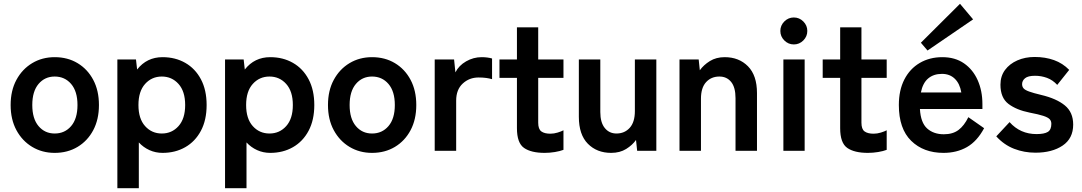

<svg xmlns="http://www.w3.org/2000/svg" viewBox="-20 -794 5699 1011"><path d="M268 11Q202 11 149.5 -20.5Q97 -52 66.5 -108.5Q36 -165 36 -241Q36 -317 66.5 -373.5Q97 -430 149.5 -461.5Q202 -493 268 -493Q336 -493 388.5 -461.5Q441 -430 471 -373.5Q501 -317 501 -241Q501 -165 471 -108.5Q441 -52 388.5 -20.5Q336 11 268 11ZM268 -91Q321 -91 354.5 -130Q388 -169 388 -241Q388 -313 354.5 -352Q321 -391 268 -391Q216 -391 183 -352Q150 -313 150 -241Q150 -169 183 -130Q216 -91 268 -91Z M598 197V-481H696L702 -428Q753 -493 836 -493Q903 -493 955.5 -463Q1008 -433 1038 -376.5Q1068 -320 1068 -241Q1068 -162 1038 -105.5Q1008 -49 955.5 -19Q903 11 836 11Q799 11 767 -3.5Q735 -18 711 -44V197ZM832 -91Q885 -91 920 -130Q955 -169 955 -241Q955 -313 920 -352Q885 -391 832 -391Q779 -391 744 -352Q709 -313 709 -241Q709 -169 744 -130Q779 -91 832 -91Z M1165 197V-481H1263L1269 -428Q1320 -493 1403 -493Q1470 -493 1522.5 -463Q1575 -433 1605 -376.5Q1635 -320 1635 -241Q1635 -162 1605 -105.5Q1575 -49 1522.5 -19Q1470 11 1403 11Q1366 11 1334 -3.5Q1302 -18 1278 -44V197ZM1399 -91Q1452 -91 1487 -130Q1522 -169 1522 -241Q1522 -313 1487 -352Q1452 -391 1399 -391Q1346 -391 1311 -352Q1276 -313 1276 -241Q1276 -169 1311 -130Q1346 -91 1399 -91Z M1939 11Q1873 11 1820.5 -20.5Q1768 -52 1737.5 -108.5Q1707 -165 1707 -241Q1707 -317 1737.5 -373.5Q1768 -430 1820.5 -461.5Q1873 -493 1939 -493Q2007 -493 2059.5 -461.5Q2112 -430 2142 -373.5Q2172 -317 2172 -241Q2172 -165 2142 -108.5Q2112 -52 2059.5 -20.5Q2007 11 1939 11ZM1939 -91Q1992 -91 2025.5 -130Q2059 -169 2059 -241Q2059 -313 2025.5 -352Q1992 -391 1939 -391Q1887 -391 1854 -352Q1821 -313 1821 -241Q1821 -169 1854 -130Q1887 -91 1939 -91Z M2269 0V-481H2371L2378 -413Q2396 -449 2434.5 -471Q2473 -493 2516 -493Q2533 -493 2547 -491Q2561 -489 2571 -486V-377Q2558 -381 2540.5 -383.5Q2523 -386 2500 -386Q2451 -386 2416.5 -354Q2382 -322 2382 -264V0Z M2848 11Q2777 11 2739.5 -15Q2702 -41 2702 -119V-384H2610V-481H2702V-650H2814V-481H2947V-384H2814V-148Q2814 -114 2830.5 -102Q2847 -90 2878 -90Q2897 -90 2916.5 -96Q2936 -102 2947 -108V-5Q2929 2 2902 6.5Q2875 11 2848 11Z M3198 11Q3123 11 3075.5 -37Q3028 -85 3028 -179V-481H3141V-204Q3141 -149 3164.5 -120Q3188 -91 3226 -91Q3269 -91 3296 -121Q3323 -151 3323 -209V-481H3436V0H3335L3329 -57Q3310 -30 3277 -9.5Q3244 11 3198 11Z M3558 0V-481H3659L3665 -424Q3685 -452 3718 -472.5Q3751 -493 3796 -493Q3871 -493 3918.5 -445Q3966 -397 3966 -304V0H3853V-277Q3853 -334 3830 -362.5Q3807 -391 3768 -391Q3725 -391 3698 -361.5Q3671 -332 3671 -274V0Z M4105 0V-481H4217V0ZM4160 -560Q4131 -560 4110 -581Q4089 -602 4089 -631Q4089 -660 4110 -681Q4131 -702 4160 -702Q4189 -702 4210 -681Q4231 -660 4231 -631Q4231 -602 4210 -581Q4189 -560 4160 -560Z M4550 11Q4479 11 4441.5 -15Q4404 -41 4404 -119V-384H4312V-481H4404V-650H4516V-481H4649V-384H4516V-148Q4516 -114 4532.5 -102Q4549 -90 4580 -90Q4599 -90 4618.5 -96Q4638 -102 4649 -108V-5Q4631 2 4604 6.5Q4577 11 4550 11Z M4948 11Q4843 11 4778 -52.5Q4713 -116 4713 -241Q4713 -319 4742 -375.5Q4771 -432 4823 -462.5Q4875 -493 4942 -493Q5009 -493 5056 -460.5Q5103 -428 5128 -372Q5153 -316 5153 -246V-220H4824Q4828 -148 4862 -117.5Q4896 -87 4950 -87Q4997 -87 5027 -109.5Q5057 -132 5079 -177L5162 -119Q5125 -50 5071.5 -19.5Q5018 11 4948 11ZM4829 -307H5042Q5034 -354 5007.5 -379.5Q4981 -405 4940 -405Q4896 -405 4867.5 -381Q4839 -357 4829 -307ZM4864 -528 4829 -569 5035 -774 5104 -692Z M5432 10Q5373 10 5320 -10.5Q5267 -31 5226 -76L5296 -151Q5352 -88 5438 -88Q5479 -88 5497.5 -99.5Q5516 -111 5516 -142Q5516 -157 5507 -166.5Q5498 -176 5473.5 -184Q5449 -192 5402 -201Q5332 -215 5290 -247Q5248 -279 5248 -348Q5248 -393 5272 -425.5Q5296 -458 5337 -476Q5378 -494 5428 -494Q5484 -494 5530 -477.5Q5576 -461 5610 -426L5547 -347Q5523 -373 5493 -384Q5463 -395 5430 -395Q5393 -395 5377.5 -382Q5362 -369 5362 -351Q5362 -338 5369.5 -329Q5377 -320 5399 -312Q5421 -304 5463 -294Q5543 -275 5587 -239Q5631 -203 5631 -138Q5631 -65 5575.5 -27.5Q5520 10 5432 10Z"/></svg>

Font: Zen Kaku Gothic Antique
Style: Bold
Weight: 700
Designer: Yoshimichi Ohira
Foundry: Positype
Version: Version 1.001